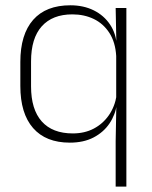

<svg xmlns="http://www.w3.org/2000/svg" viewBox="-20 -516 562 708"><path d="M237.5 10Q149 10 102 -43.8Q55 -97.5 55 -199V-287.5Q55 -389 102.2 -442.8Q149.5 -496.5 239.5 -496.5Q288 -496.5 325.8 -477.8Q363.5 -459 386 -425.2Q408.5 -391.5 411 -345.5H424L408.5 -309.5Q405.5 -360.5 383.2 -394.8Q361 -429 325.8 -446Q290.5 -463 247 -463Q173.5 -463 134 -419Q94.5 -375 94.5 -289.5V-197.5Q94.5 -112.5 134 -68.2Q173.5 -24 248.5 -24Q292 -24 325.8 -41.8Q359.5 -59.5 381.5 -91.2Q403.5 -123 410 -164.5L422.5 -132.5H411Q405.5 -93 383.8 -60.8Q362 -28.5 325.2 -9.2Q288.5 10 237.5 10ZM446 172H406.5V4.5L409 -130.5L408.5 -139V-346L409 -361L406.5 -486.5H446Z"/></svg>

Font: Anek Devanagari ExtraLight
Style: Regular
Weight: 250
Designer: Kailash Malviya (Devanagari) & Yesha Goshar (Latin)
Foundry: Ek Type
Version: Version 1.003